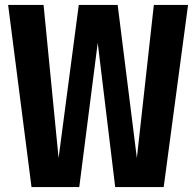

<svg xmlns="http://www.w3.org/2000/svg" viewBox="-20 -760 796 780"><path d="M744 -740H605L536 -118L458 -740H300L218 -118L157 -740H13L108 0H302L377 -586L448 0H645Z"/></svg>

Font: Glow Sans SC Compressed
Style: Bold
Weight: 700
Width: 2
Designer: Ryoko NISHIZUKA (kana, bopomofo & ideographs); Paul D. Hunt (Latin, Greek & Cyrillic); Sandoll Communications, Soo-young
Version: Version 0.93